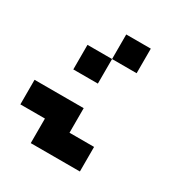

<svg xmlns="http://www.w3.org/2000/svg" viewBox="-150 -610 800 846"><g transform="rotate(30 250.0 -187.5)"><path d="M375 -500V-375H250V-500ZM250 -375V-250H125V-375ZM250 -125V0H375V125H125V0H0V-125Z"/></g></svg>

Font: Bytesized
Style: Regular
Weight: 400
Monospace: yes
Designer: baltdev
Version: Version 1.000